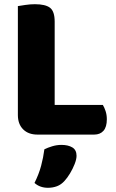

<svg xmlns="http://www.w3.org/2000/svg" viewBox="-20 -637 553 913"><path d="M65 -442H240V-6L158 3Q115 3 90 -22Q65 -47 65 -90ZM158 3V-138H469Q476 -127 482 -109Q488 -91 488 -70Q488 -33 472 -15Q456 3 428 3ZM240 -211H65V-608Q77 -610 100.5 -613.5Q124 -617 146 -617Q196 -617 218 -600Q240 -583 240 -534ZM287 223Q271 241 251 248.5Q231 256 208 256Q170 256 144 233Q165 191 175.5 151.5Q186 112 191 73Q207 65 228.5 58.5Q250 52 272 52Q304 52 324 64Q344 76 344 104Q344 120 335 143Q326 166 313 187.5Q300 209 287 223Z"/></svg>

Font: Baloo Bhaijaan 2 ExtraBold
Style: Regular
Weight: 800
Designer: Sanskriti Dholi, Noopur Datye and Ek Type
Foundry: Ek Type
Version: Version 1.701